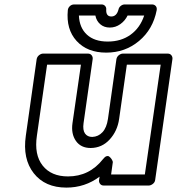

<svg xmlns="http://www.w3.org/2000/svg" viewBox="-20 -810 796 864"><path d="M96.2 -199.2 145 -543.9Q147 -554.7 156 -561.8Q165 -568.8 173.8 -568.8H376Q386.7 -568.8 392.6 -561Q398.4 -553.2 397 -543.9L356 -255.9Q351.6 -224.6 362.5 -209.2Q373.5 -193.8 395 -193.8Q422.4 -194.8 441.2 -215.1Q460 -235.4 465.8 -274.9L503.9 -543.9Q505.9 -554.7 514.9 -561.8Q523.9 -568.8 533.2 -568.8H734.9Q745.6 -568.8 751.5 -561Q757.3 -553.2 755.9 -543.9L678.2 0Q676.8 10.7 667.5 17.8Q658.2 24.9 648.9 24.9H446.8Q436 24.9 430.2 17.1Q424.3 9.3 425.8 0L428.2 -15.1Q362.3 34.2 278.8 34.2Q182.6 34.2 131.8 -30.5Q81.1 -95.2 96.2 -199.2ZM146 -199.2Q133.3 -113.8 171.9 -64.9Q210.4 -16.1 286.1 -16.1Q382.3 -16.1 443.8 -94.2Q451.7 -104.5 459 -106.9Q466.3 -109.4 471.4 -105.5Q476.6 -101.6 480.5 -96.2Q484.4 -90.8 486.3 -85.9L487.8 -81.1L480 -24.9H631.8L703.1 -519H550.8L516.1 -274.9Q508.3 -220.2 473.6 -182.4Q439 -144.5 388.2 -144Q343.8 -144 321.5 -176Q299.3 -208 306.2 -255.9L344.2 -519H191.9ZM285.2 -764.2Q286.1 -774.4 294.2 -782.2Q302.2 -790 314 -790H437Q446.8 -790 452.9 -783.2Q459 -776.4 458 -767.1Q456.5 -735.8 481 -735.8Q504.9 -735.8 513.2 -767.1Q515.1 -776.9 523.4 -783.4Q531.7 -790 541 -790H664.1Q674.3 -790 680.7 -783Q687 -775.9 685.1 -764.2Q668.5 -678.2 605.7 -625.7Q543 -573.2 458 -573.2Q372.6 -573.2 324.7 -625.7Q276.9 -678.2 285.2 -764.2ZM335 -740.2Q337.4 -685.1 371.1 -654.1Q404.8 -623 464.8 -623Q524.9 -623 567.6 -653.8Q610.4 -684.6 628.9 -740.2H554.2Q543 -716.8 521.5 -701.4Q500 -686 474.1 -686Q448.2 -686 430.9 -701.2Q413.6 -716.3 409.2 -740.2Z"/></svg>

Font: Trueno ExtraBold Outline
Style: Italic
Weight: 800
Width: 6
Designer: Julieta Ulanovsky
Foundry: Julieta Ulanovsky
Version: Version 3.001b | FøM Fix